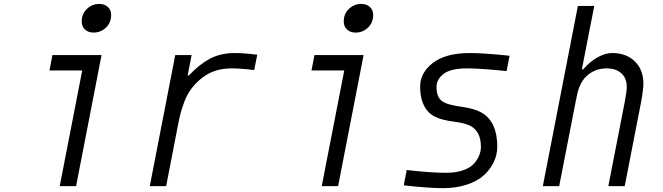

<svg xmlns="http://www.w3.org/2000/svg" viewBox="-20 -947 3373 977"><path d="M395.8 -837.9Q395.8 -877 422.5 -902Q449.2 -927.1 485 -927.1Q512.4 -927.1 529 -911.5Q545.6 -895.8 545.6 -870.4Q545.6 -831.4 518.9 -806.3Q492.2 -781.2 456.4 -781.2Q429 -781.2 412.4 -796.9Q395.8 -812.5 395.8 -837.9ZM283.9 0 398.4 -588.5H231.8L246.7 -666.7H496.7L367.2 0Z M1158.2 -599Q1069.7 -599 1009.1 -551.4Q977.2 -526.7 954.4 -496.4Q931.6 -466.1 918.3 -430Q904.9 -393.9 898.8 -370.4Q892.6 -347 885.4 -309.2L825.5 0H742.2L871.7 -666.7H955.1L934.9 -563.2H941.4Q992.8 -618.5 1047.5 -647.8Q1102.2 -677.1 1173.2 -677.1Q1221.4 -677.1 1289.1 -668.6L1273.4 -590.5Q1205.7 -599 1158.2 -599Z M1729.2 -837.9Q1729.2 -877 1755.9 -902Q1782.6 -927.1 1818.4 -927.1Q1845.7 -927.1 1862.3 -911.5Q1878.9 -895.8 1878.9 -870.4Q1878.9 -831.4 1852.2 -806.3Q1825.5 -781.2 1789.7 -781.2Q1762.4 -781.2 1745.8 -796.9Q1729.2 -812.5 1729.2 -837.9ZM1617.2 0 1731.8 -588.5H1565.1L1580.1 -666.7H1830.1L1700.5 0Z M2234.4 10.4Q2160.8 10.4 2034.5 -3.9L2049.5 -82Q2169.9 -67.7 2249.3 -67.7Q2300.1 -67.7 2336.9 -80.7Q2373.7 -93.8 2392.3 -114.9Q2410.8 -136.1 2418.9 -157.2Q2427.1 -178.4 2427.1 -200.5Q2427.1 -275.4 2377 -304.7Q2350.3 -320.3 2289.4 -328.1Q2228.5 -335.9 2197.3 -351.6Q2160.2 -367.2 2139 -407.2Q2117.8 -447.3 2117.8 -505.2Q2117.8 -577.5 2183.3 -627.3Q2248.7 -677.1 2371.1 -677.1Q2442.1 -677.1 2572.9 -663.4L2557.9 -585.3Q2425.8 -599 2356.1 -599Q2274.1 -599 2237.6 -571.3Q2201.2 -543.6 2201.2 -505.2Q2201.2 -442.1 2242.8 -424.5Q2267.6 -412.1 2331.1 -403.3Q2394.5 -394.5 2431 -373.7Q2510.4 -327.5 2510.4 -200.5Q2510.4 -160.2 2492.8 -122.7Q2475.3 -85.3 2442.4 -55.3Q2409.5 -25.4 2355.5 -7.5Q2301.4 10.4 2234.4 10.4Z M3169.3 -505.2Q3169.3 -549.5 3141.6 -574.2Q3113.9 -599 3067.1 -599Q3005.9 -599 2963.5 -558.6Q2946.6 -542.3 2935.5 -520.2Q2924.5 -498 2920.2 -480.8Q2916 -463.5 2908.9 -427.7L2825.5 0H2742.2L2920.6 -916.7H3003.9L2940.8 -593.8H2947.3Q2979.2 -631.5 3018.9 -654.3Q3058.6 -677.1 3095.1 -677.1Q3167.3 -677.1 3210.6 -634.4Q3253.9 -591.8 3253.9 -521.5Q3253.9 -490.2 3242.2 -427.7L3158.9 0H3075.5L3158.9 -427.7Q3169.3 -481.1 3169.3 -505.2Z"/></svg>

Font: Monoid
Style: Italic
Weight: 400
Width: 4
Italic angle: -11°
Monospace: yes
Version: Version 0.61